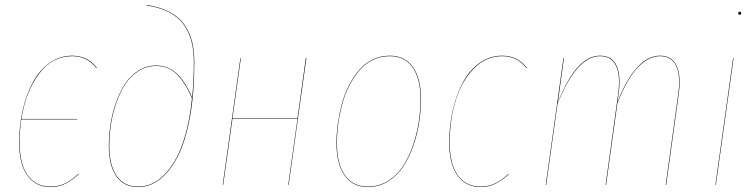

<svg xmlns="http://www.w3.org/2000/svg" viewBox="-20 -754 3077 783"><path d="M273.9 -526.9Q337.9 -526.9 375 -477.1L373 -476.1Q336.4 -524.9 273.9 -524.9Q193.8 -524.9 139.4 -453.4Q85 -381.8 67.4 -269H294.9V-267.1H66.9Q60.1 -224.1 60.1 -171.9Q60.1 -85.4 93 -39.3Q126 6.8 186 6.8Q218.8 6.8 245.6 -6.3Q272.5 -19.5 299.8 -44.9L301.8 -43.9Q273.9 -18.6 246.8 -4.9Q219.7 8.8 186 8.8Q125.5 8.8 91.8 -38.1Q58.1 -85 58.1 -171.9Q58.1 -242.7 73 -306.6Q87.9 -370.6 114.7 -419.7Q141.6 -468.8 182.9 -497.8Q224.1 -526.9 273.9 -526.9Z M543.5 8.8Q484.4 8.8 454.1 -35.6Q423.8 -80.1 423.8 -159.2Q423.8 -202.6 430.7 -246.8Q437.5 -291 452.6 -334.5Q467.8 -377.9 489.7 -411.6Q511.7 -445.3 544.7 -466.1Q577.6 -486.8 616.7 -486.8Q643.6 -486.8 666.3 -476.8Q689 -466.8 706.8 -448Q724.6 -429.2 737.8 -407.2Q751 -385.3 763.7 -356Q770.5 -428.2 770.5 -499Q770.5 -546.9 761.2 -583.7Q752 -620.6 730.5 -651.9Q709 -683.1 670.7 -703.4Q632.3 -723.6 577.6 -731.9L578.6 -733.9Q633.8 -725.1 672.4 -704.6Q710.9 -684.1 732.4 -652.8Q753.9 -621.6 763.2 -584.2Q772.5 -546.9 772.5 -499Q772.5 -373.5 754.4 -275.1Q736.3 -176.8 704.6 -115.5Q672.9 -54.2 632.1 -22.7Q591.3 8.8 543.5 8.8ZM543.5 6.8Q603 6.8 650.1 -41.3Q697.3 -89.4 725.1 -169.4Q752.9 -249.5 762.7 -353Q736.8 -415 702.1 -450Q667.5 -484.9 616.7 -484.9Q577.6 -484.9 544.9 -464.1Q512.2 -443.4 490.5 -409.9Q468.8 -376.5 453.9 -333Q439 -289.6 432.4 -245.8Q425.8 -202.1 425.8 -159.2Q425.8 -81.1 455.6 -37.1Q485.4 6.8 543.5 6.8Z M1155.3 0 1193.4 -271H928.2L890.1 0H888.2L960.4 -517.1H962.4L928.2 -272.9H1193.4L1227.1 -517.1H1229.5L1157.2 0Z M1480 8.8Q1418.5 8.8 1385.3 -38.3Q1352.1 -85.4 1352.1 -169.9Q1352.1 -207.5 1357.4 -247.1Q1362.8 -286.6 1373.3 -327.1Q1383.8 -367.7 1401.9 -403.3Q1419.9 -439 1443.1 -466.8Q1466.3 -494.6 1499 -510.7Q1531.7 -526.9 1569.8 -526.9Q1630.9 -526.9 1663.8 -480.7Q1696.8 -434.6 1696.8 -350.1Q1696.8 -305.2 1689.9 -258.1Q1683.1 -210.9 1666.5 -162.6Q1649.9 -114.3 1625.7 -76.7Q1601.6 -39.1 1563.7 -15.1Q1525.9 8.8 1480 8.8ZM1480 6.8Q1525.9 6.8 1563.2 -16.8Q1600.6 -40.5 1624.5 -77.9Q1648.4 -115.2 1664.8 -163.6Q1681.2 -211.9 1688 -258.5Q1694.8 -305.2 1694.8 -350.1Q1694.8 -433.6 1662.6 -479.2Q1630.4 -524.9 1569.8 -524.9Q1531.7 -524.9 1499.3 -508.8Q1466.8 -492.7 1443.8 -464.8Q1420.9 -437 1403.1 -401.9Q1385.3 -366.7 1374.8 -326.2Q1364.3 -285.6 1359.1 -246.6Q1354 -207.5 1354 -169.9Q1354 -85.9 1386.5 -39.6Q1418.9 6.8 1480 6.8Z M2027.8 -526.9Q2091.8 -526.9 2128.9 -477.1L2127 -476.1Q2090.3 -524.9 2027.8 -524.9Q1962.9 -524.9 1913.3 -475.3Q1863.8 -425.8 1838.9 -346.2Q1814 -266.6 1814 -171.9Q1814 -85.4 1846.9 -39.3Q1879.9 6.8 1939.9 6.8Q1972.7 6.8 1999.5 -6.3Q2026.4 -19.5 2053.7 -44.9L2055.7 -43.9Q2027.8 -18.6 2000.7 -4.9Q1973.6 8.8 1939.9 8.8Q1879.4 8.8 1845.7 -38.1Q1812 -85 1812 -171.9Q1812 -242.7 1826.9 -306.6Q1841.8 -370.6 1868.7 -419.7Q1895.5 -468.8 1936.8 -497.8Q1978 -526.9 2027.8 -526.9Z M2671.9 -526.9Q2720.7 -526.9 2739.5 -485.4Q2758.3 -443.8 2747.6 -368.2L2696.8 0H2694.8L2745.6 -368.2Q2756.3 -443.4 2738 -484.1Q2719.7 -524.9 2671.9 -524.9Q2626 -524.9 2582.8 -481Q2539.6 -437 2498 -334.5L2451.7 0H2449.7L2500.5 -368.2Q2511.2 -443.4 2492.9 -484.1Q2474.6 -524.9 2426.8 -524.9Q2331.1 -524.9 2253.4 -329.1L2207.5 0H2205.6L2277.8 -517.1H2279.8L2254.9 -335Q2330.1 -526.9 2426.8 -526.9Q2476.1 -526.9 2494.6 -485.6Q2513.2 -444.3 2502.4 -368.2L2498.5 -339.8Q2573.7 -526.9 2671.9 -526.9Z M2990.7 -700.2Q2990.7 -706.1 2996.6 -706.1Q3002.4 -706.1 3002.4 -700.2Q3002.4 -693.8 2996.6 -693.8Q2990.7 -693.8 2990.7 -700.2ZM2971.7 -517.1 2899.4 0H2897.5L2969.7 -517.1Z"/></svg>

Font: Fira Sans Compressed Two
Style: Italic
Weight: 100
Width: 3
Italic angle: -8°
Designer: Carrois Corporate & Edenspiekermann AG
Foundry: Carrois Corporate GbR & Edenspiekermann AG
Version: Version 4.203;PS 004.203;hotconv 1.0.88;makeotf.lib2.5.64775